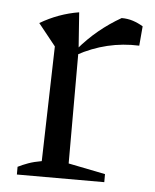

<svg xmlns="http://www.w3.org/2000/svg" viewBox="-43 -532 459 569"><g transform="rotate(5 187.0 -247.5)"><path d="M356 -412Q259 -416 172 -368V-385Q200 -418 231 -443.5Q262 -469 297 -489Q315 -489 330.5 -484Q346 -479 361 -470ZM28 0V-23Q42 -30 58.5 -36Q75 -42 98 -46L107 -388L55 -453Q109 -485 170 -495L178 -384V-46L288 -24V0Z"/></g></svg>

Font: Piazzolla 24pt
Style: Regular
Weight: 400
Designer: Juan Pablo del Peral
Foundry: Huerta Tipografica
Version: Version 2.005